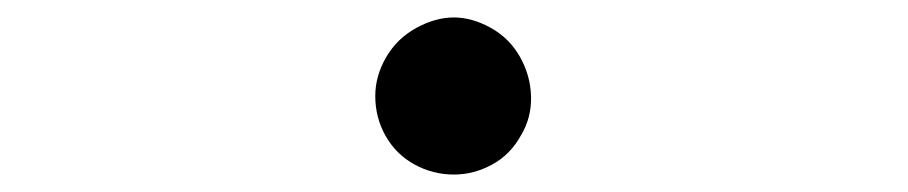

<svg xmlns="http://www.w3.org/2000/svg" viewBox="-20 -411 1040 220"><path d="M500 -211Q476 -211 455 -222.5Q434 -234 422 -255Q410 -276 410 -301Q410 -324 422.5 -345.5Q435 -367 457 -379Q479 -391 500 -391Q521 -391 542.5 -379Q564 -367 576 -345.5Q588 -324 588.5 -300Q589 -276 577 -256Q565 -234 544 -222.5Q523 -211 500 -211Z"/></svg>

Font: ChillKai
Style: Regular
Weight: 400
Designer: ChillType
Foundry: 寒蝉字型
Version: Version 2.000